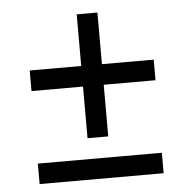

<svg xmlns="http://www.w3.org/2000/svg" viewBox="-46 -617 650 662"><g transform="rotate(-5 279.5 -286.0)"><path d="M494.1 0H64.9V-70.8H494.1ZM314.9 -321.8V-143.1H243.2V-321.8H64.9V-393.1H243.2V-571.8H314.9V-393.1H494.1V-321.8Z"/></g></svg>

Font: Droids
Style: b
Weight: 700
Foundry: Ascender Corporation
Version: Version 1.00 build 113